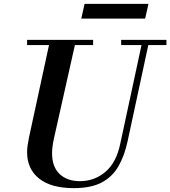

<svg xmlns="http://www.w3.org/2000/svg" viewBox="-20 -960 880 992"><path d="M361 12Q244 12 182 -37.5Q120 -87 120 -173Q120 -190 122.5 -208Q125 -226 129 -246L239 -754H373L259 -246Q254 -224 251.5 -204Q249 -184 249 -168Q249 -98 288 -61Q327 -24 393 -24Q468 -24 524.5 -72Q581 -120 601 -216L717 -754H752L639 -229Q623 -155 592 -101Q561 -47 506 -17.5Q451 12 361 12ZM120 -727V-754H461V-727ZM606 -727V-754H840V-727ZM400 -864 417 -940H747L730 -864Z"/></svg>

Font: Libre Bodoni Medium
Style: Italic
Weight: 500
Italic angle: -13°
Designer: Pablo Impallari, Rodrigo Fuenzalida
Foundry: Impallari Type
Version: Version 2.005;gftools[0.9.23]